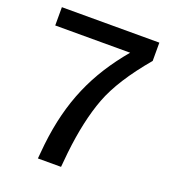

<svg xmlns="http://www.w3.org/2000/svg" viewBox="-131 -809 811 908"><g transform="rotate(20 275.0 -355.5)"><path d="M279.5 0H163L170 -73.5Q179.5 -157.5 198 -230.5Q216.5 -303.5 245 -369.8Q273.5 -436 312.5 -497.5Q351.5 -559 402 -619H25V-711H515.5V-619Q393 -474 349 -357.5Q305 -241 286.5 -73.5Z"/></g></svg>

Font: Roberto Sans Medium
Style: Regular
Weight: 500
Designer: Google (font) & Cristiano Sobral (main changes)
Version: Version 1.000;October 12, 2021;FontCreator 14.0.0.2814 64-bi